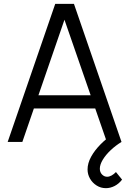

<svg xmlns="http://www.w3.org/2000/svg" viewBox="-20 -740 674 1001"><path d="M532 241Q505.5 241 483.8 227.2Q462 213.5 449.2 191.2Q436.5 169 436.5 143.5Q436.5 111 455 77.2Q473.5 43.5 504.8 12Q536 -19.5 574 -44L613.5 0Q583 18.5 557.2 42.8Q531.5 67 516 92.5Q500.5 118 500.5 139.5Q500.5 158 512 169.8Q523.5 181.5 538.5 181.5Q550 181.5 562 174.8Q574 168 584.5 157L616.5 196.5Q599.5 218.5 577.2 229.8Q555 241 532 241ZM20 0 268 -720H365.5L613.5 0H537L301.5 -679H330.5L96.5 0ZM130.5 -174.5V-243.5H502.5V-174.5Z"/></svg>

Font: Manrope ExtraLight
Style: Regular
Weight: 400
Version: Version 4.504